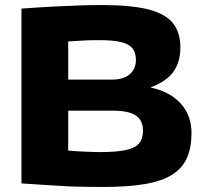

<svg xmlns="http://www.w3.org/2000/svg" viewBox="-20 -730 804 760"><path d="M65 -4V-696Q134 -701 191 -704Q248 -707 295.5 -708.5Q343 -710 385 -710Q498 -710 566 -693Q634 -676 664 -639Q694 -602 694 -542Q694 -484 666 -445.5Q638 -407 578 -385V-383Q653 -367 695.5 -320Q738 -273 738 -204Q738 -146 720 -105Q702 -64 661.5 -38.5Q621 -13 554 -1.5Q487 10 388 10Q352 10 324.5 9.5Q297 9 273 8.5Q249 8 221.5 6Q194 4 156.5 2Q119 0 65 -4ZM250 -415H426Q455 -415 475.5 -424.5Q496 -434 507 -451.5Q518 -469 518 -492Q518 -521 505 -538Q492 -555 461 -563Q430 -571 376 -571Q361 -571 350 -571Q339 -571 329.5 -570.5Q320 -570 309.5 -569.5Q299 -569 284.5 -568Q270 -567 250 -566ZM250 -134Q271 -132 289 -131Q307 -130 322 -129.5Q337 -129 350.5 -128.5Q364 -128 376 -128Q443 -128 480 -136.5Q517 -145 531.5 -163.5Q546 -182 546 -213Q546 -253 518 -272.5Q490 -292 426 -292H250Z"/></svg>

Font: Georama SemiExpanded
Style: Bold
Weight: 700
Width: 6
Designer: Jean-Baptiste Levee
Foundry: Production Type
Version: Version 1.001